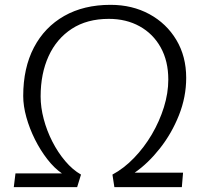

<svg xmlns="http://www.w3.org/2000/svg" viewBox="-20 -774 849 794"><path d="M37 0 44 -57H236Q204.5 -78.5 175.8 -115.5Q147 -152.5 124.5 -197.5Q102 -242.5 89 -289.2Q76 -336 76 -377Q76 -493 120.2 -577.5Q164.5 -662 245.5 -708Q326.5 -754 437 -754Q527 -754 597.8 -715.5Q668.5 -677 709.2 -609Q750 -541 750 -452Q750 -373 720 -297.5Q690 -222 641.2 -160.2Q592.5 -98.5 537 -60H737L732 0H453L445 -52Q492.5 -77.5 534.2 -120.8Q576 -164 607.8 -218Q639.5 -272 657.8 -330.5Q676 -389 676 -445Q676 -521.5 644.5 -578Q613 -634.5 557.5 -665.2Q502 -696 430 -696Q340 -696 277 -655Q214 -614 181 -541.8Q148 -469.5 148 -375Q148 -330 160.8 -281.8Q173.5 -233.5 196.5 -188.5Q219.5 -143.5 249.8 -107.8Q280 -72 315 -52L299 0Z"/></svg>

Font: Merriweather Sans Light
Style: Italic
Weight: 300
Italic angle: -7.5°
Designer: Eben Sorkin
Foundry: Eben Sorkin
Version: Version 2.001; ttfautohint (v1.8.3)